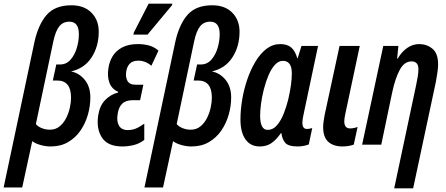

<svg xmlns="http://www.w3.org/2000/svg" viewBox="-74 -794 2450 1054"><path d="M-54 235 115 -563Q136 -659 182 -712Q228 -765 318 -765Q388 -765 428 -724.5Q468 -684 468 -620Q468 -539 428.5 -478.5Q389 -418 316 -402Q361 -393 391.5 -355.5Q422 -318 422 -259Q422 -212 408.5 -164.5Q395 -117 368 -77.5Q341 -38 300 -14Q259 10 204 10Q177 10 148.5 2Q120 -6 103 -19L48 235ZM199 -82Q231 -82 253 -100Q275 -118 289 -145.5Q303 -173 309.5 -203Q316 -233 316 -258Q316 -352 240 -352H216L235 -440H255Q290 -440 313 -466Q336 -492 347.5 -530.5Q359 -569 359 -606Q359 -675 307 -675Q272 -675 251.5 -649.5Q231 -624 219 -568L123 -113Q134 -99 155.5 -90.5Q177 -82 199 -82Z M598 10Q517 10 485.5 -39Q454 -88 465 -160Q473 -213 502.5 -244Q532 -275 574 -286L575 -290Q540 -305 527 -339Q514 -373 521 -419Q526 -455 544 -485Q562 -515 596.5 -533.5Q631 -552 683 -552Q715 -552 743.5 -544.5Q772 -537 796 -516L757 -433Q741 -447 722.5 -454Q704 -461 686 -461Q655 -461 639 -445Q623 -429 619 -402Q614 -373 625 -351Q636 -329 670 -329H713L695 -244H656Q616 -244 596.5 -224.5Q577 -205 572 -169Q565 -129 579 -104.5Q593 -80 628 -80Q651 -80 671 -88Q691 -96 718 -115V-26Q691 -5 659.5 2.5Q628 10 598 10ZM658 -604 661 -616 742 -774H872L870 -765L736 -604Z M719 235 888 -563Q909 -659 955 -712Q1001 -765 1091 -765Q1161 -765 1201 -724.5Q1241 -684 1241 -620Q1241 -539 1201.5 -478.5Q1162 -418 1089 -402Q1134 -393 1164.5 -355.5Q1195 -318 1195 -259Q1195 -212 1181.5 -164.5Q1168 -117 1141 -77.5Q1114 -38 1073 -14Q1032 10 977 10Q950 10 921.5 2Q893 -6 876 -19L821 235ZM972 -82Q1004 -82 1026 -100Q1048 -118 1062 -145.5Q1076 -173 1082.5 -203Q1089 -233 1089 -258Q1089 -352 1013 -352H989L1008 -440H1028Q1063 -440 1086 -466Q1109 -492 1120.5 -530.5Q1132 -569 1132 -606Q1132 -675 1080 -675Q1045 -675 1024.5 -649.5Q1004 -624 992 -568L896 -113Q907 -99 928.5 -90.5Q950 -82 972 -82Z M1352 10Q1301 10 1273.5 -29Q1246 -68 1246 -138Q1246 -190 1255.5 -247Q1265 -304 1283.5 -358Q1302 -412 1328.5 -456Q1355 -500 1389 -526Q1423 -552 1464 -552Q1503 -552 1525 -533Q1547 -514 1558 -474H1560L1581 -542H1672L1591 -159Q1586 -136 1586 -120Q1586 -86 1611 -86Q1624 -86 1640 -91L1621 -1Q1609 4 1592 7Q1575 10 1561 10Q1507 10 1490.5 -11.5Q1474 -33 1471 -63H1468Q1442 -26 1415.5 -8Q1389 10 1352 10ZM1395 -81Q1425 -81 1447 -107Q1469 -133 1484 -171.5Q1499 -210 1508 -247Q1519 -294 1523.5 -329Q1528 -364 1528 -391Q1528 -460 1479 -460Q1455 -460 1435 -438Q1415 -416 1400 -380.5Q1385 -345 1374.5 -304Q1364 -263 1359 -225Q1354 -187 1354 -160Q1354 -81 1395 -81Z M1804 10Q1754 9 1727 -16.5Q1700 -42 1700 -96Q1700 -111 1702.5 -127.5Q1705 -144 1708 -162L1790 -542H1901L1821 -166Q1816 -142 1816 -128Q1816 -89 1848 -89Q1867 -89 1889 -97L1868 0Q1839 10 1804 10Z M2210 -325Q2215 -348 2219 -372Q2223 -396 2223 -414Q2223 -457 2185 -457Q2146 -457 2121 -411.5Q2096 -366 2079 -287L2019 0H1914L2030 -542H2113L2106 -472H2109Q2131 -510 2161.5 -531Q2192 -552 2227 -552Q2269 -552 2300 -526.5Q2331 -501 2331 -441Q2331 -422 2327.5 -397.5Q2324 -373 2319 -346L2194 240H2090Z"/></svg>

Font: Noto Sans ExtraCondensed SemiBold
Style: Italic
Weight: 600
Width: 2
Italic angle: -12°
Designer: Monotype Design Team
Foundry: Monotype Imaging Inc.
Version: Version 2.013; ttfautohint (v1.8.4.7-5d5b)